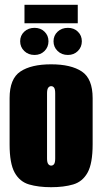

<svg xmlns="http://www.w3.org/2000/svg" viewBox="-20 -772 426 800"><path d="M193 8Q140 8 101 -3.5Q62 -15 41 -53Q20 -91 20 -170V-363Q20 -444 65 -474Q110 -504 193 -504Q276 -504 321 -474Q366 -444 366 -363V-171Q366 -91 345 -53Q324 -15 285 -3.5Q246 8 193 8ZM193 -82Q201 -82 205.5 -88.5Q210 -95 210 -112V-383Q210 -400 205.5 -406.5Q201 -413 193 -413Q186 -413 181 -406.5Q176 -400 176 -383V-112Q176 -95 181 -88.5Q186 -82 193 -82ZM124 -543Q98 -543 81 -559.5Q64 -576 64 -600Q64 -624 81 -640Q98 -656 124 -656Q149 -656 165.5 -640Q182 -624 182 -600Q182 -576 165.5 -559.5Q149 -543 124 -543ZM263 -543Q237 -543 220 -559.5Q203 -576 203 -600Q203 -624 220 -640Q237 -656 263 -656Q288 -656 304.5 -640Q321 -624 321 -600Q321 -576 304.5 -559.5Q288 -543 263 -543ZM82 -675V-752H304V-675Z"/></svg>

Font: Alumni Sans Black
Style: Regular
Weight: 900
Designer: Robert E. Leuschke
Foundry: Robert E. Leuschke
Version: Version 1.018